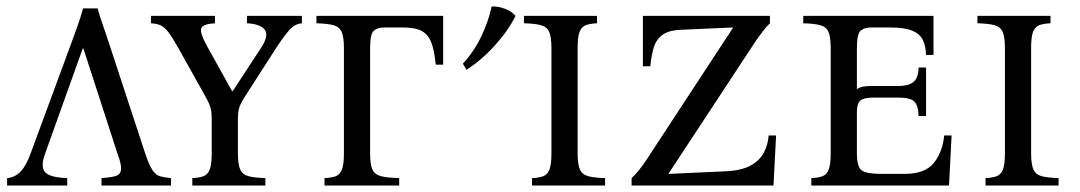

<svg xmlns="http://www.w3.org/2000/svg" viewBox="-20 -574 3340 594"><path d="M120 -100Q105 -60 118.5 -42.5Q132 -25 188 -23V0H2V-23Q26 -25 43.5 -43Q61 -61 75 -100L203 -447Q212 -472 221 -497Q230 -522 237 -548H282Q289 -522 298 -497Q307 -472 315 -447L429 -100Q441 -64 451.5 -48Q462 -32 475.5 -28.5Q489 -25 509 -23V0H294V-23Q323 -25 338 -29.5Q353 -34 354.5 -50Q356 -66 343 -100L238 -424H236Z M744 -525H914V-502Q892 -500 875.5 -481.5Q859 -463 834 -425L735 -271Q725 -255 720.5 -242Q716 -229 716 -203V-100Q716 -66 723 -50Q730 -34 748.5 -29Q767 -24 801 -23V0H575V-23Q597 -24 610 -29Q623 -34 629 -50Q635 -66 635 -100V-203Q635 -229 631 -242Q627 -255 618 -271L532 -425Q513 -459 500.5 -475Q488 -491 476 -496Q464 -501 447 -502V-525H645V-502Q608 -500 602.5 -486.5Q597 -473 624 -425L698 -292H700L787 -425Q813 -464 799 -482Q785 -500 744 -502Z M984 0V-23Q1006 -24 1019 -29Q1032 -34 1038 -50Q1044 -66 1044 -100V-425Q1044 -460 1037 -475.5Q1030 -491 1012 -496Q994 -501 959 -502V-525H1351V-374H1328Q1324 -417 1314.5 -442Q1305 -467 1285 -478Q1265 -489 1227 -489H1169Q1148 -489 1136.5 -479Q1125 -469 1125 -425V-100Q1125 -66 1132 -50Q1139 -34 1158.5 -29Q1178 -24 1215 -23V0Z M1767 -100Q1767 -66 1774 -50Q1781 -34 1799.5 -29Q1818 -24 1852 -23V0H1626V-23Q1648 -24 1661 -29Q1674 -34 1680 -50Q1686 -66 1686 -100V-425Q1686 -460 1679 -475.5Q1672 -491 1654 -496Q1636 -501 1601 -502V-525H1827V-502Q1805 -501 1792 -496Q1779 -491 1773 -475.5Q1767 -460 1767 -425ZM1501 -554Q1519 -555 1540.5 -547.5Q1562 -540 1575 -525Q1553 -480 1511 -433.5Q1469 -387 1423 -358L1412 -377Q1447 -415 1469.5 -462.5Q1492 -510 1501 -554Z M1934 0V-23Q1946 -34 1957.5 -48.5Q1969 -63 1977 -75L2247 -487V-489L2090 -482Q2050 -481 2030 -466.5Q2010 -452 2002.5 -427Q1995 -402 1992 -369H1969V-525H2362V-502Q2351 -492 2341 -478.5Q2331 -465 2320 -450L2049 -38V-36L2223 -44Q2273 -46 2301.5 -61.5Q2330 -77 2343 -101.5Q2356 -126 2358 -155H2381L2373 0Z M2490 0V-23Q2512 -24 2525 -29Q2538 -34 2544 -50Q2550 -66 2550 -100V-425Q2550 -460 2543 -475.5Q2536 -491 2518 -496Q2500 -501 2465 -502V-525H2868V-404H2845Q2844 -432 2835 -450.5Q2826 -469 2802.5 -479Q2779 -489 2733 -489H2675Q2654 -489 2642.5 -479Q2631 -469 2631 -425V-298Q2639 -304 2650.5 -306Q2662 -308 2678 -308H2761Q2790 -308 2805.5 -320Q2821 -332 2822 -365H2845V-215H2822Q2821 -248 2808.5 -260Q2796 -272 2761 -272H2680Q2653 -272 2642 -263Q2631 -254 2631 -228V-100Q2631 -57 2646.5 -46.5Q2662 -36 2707 -36H2778Q2843 -36 2870 -71Q2897 -106 2901 -155H2924L2916 0Z M3170 -100Q3170 -66 3177 -50Q3184 -34 3202.5 -29Q3221 -24 3255 -23V0H3029V-23Q3051 -24 3064 -29Q3077 -34 3083 -50Q3089 -66 3089 -100V-425Q3089 -460 3082 -475.5Q3075 -491 3057 -496Q3039 -501 3004 -502V-525H3230V-502Q3208 -501 3195 -496Q3182 -491 3176 -475.5Q3170 -460 3170 -425Z"/></svg>

Font: Bona Nova SC
Style: Regular
Weight: 400
Designer: Mateusz Machalski
Foundry: Capitalics
Version: Version 4.001; ttfautohint (v1.8.4.7-5d5b)